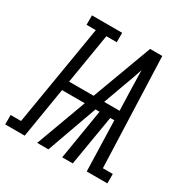

<svg xmlns="http://www.w3.org/2000/svg" viewBox="-232 -879 998 1024"><g transform="rotate(30 267.5 -367.5)"><path d="M-65 0V-58H-1L102 -677H45V-735H231V-677H167L116 -368H267L403 -735H478L503 -58H564V0H437L428 -310H403L351 0H286L337 -310H312L201 0H132L246 -310H106L55 0ZM332 -368H427L423 -490Q422 -521 421.5 -552Q421 -583 420 -614Q410 -583 399 -552Q388 -521 376 -490Z"/></g></svg>

Font: Iosevka Slab Light Extended
Style: Italic
Weight: 300
Width: 7
Italic angle: -9°
Monospace: yes
Designer: Belleve Invis
Foundry: Belleve Invis
Version: Version 11.1.0; ttfautohint (v1.8.3)